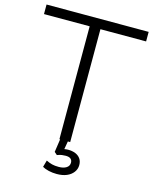

<svg xmlns="http://www.w3.org/2000/svg" viewBox="-130 -791 855 1068"><g transform="rotate(15 297.0 -257.0)"><path d="M266 0V-650H3V-705H591V-650H328V0ZM301 191Q277 191 255 186Q233 181 218 172L229 133Q247 142 263 146Q279 150 302 150Q329 150 345.5 139.5Q362 129 362 110Q362 96 353 88Q344 80 324 80Q313 80 302 81.5Q291 83 275 89L259 75L273 -20H318L305 55L284 51Q296 48 307.5 46Q319 44 329 44Q352 44 370.5 51.5Q389 59 399.5 74Q410 89 410 111Q410 134 396 152.5Q382 171 358 181Q334 191 301 191Z"/></g></svg>

Font: Nunito Sans 12pt ExtraLight 12pt Light
Style: Regular
Weight: 300
Version: Version 3.101;gftools[0.9.27]